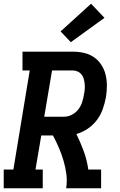

<svg xmlns="http://www.w3.org/2000/svg" viewBox="-24 -1013 644 1033"><path d="M-4 0V-101H48L136 -634H97V-735H367Q398 -735 427.5 -728.5Q457 -722 481 -705.5Q505 -689 521 -664.5Q537 -640 544 -611.5Q551 -583 551 -552Q551 -521 546 -490Q540 -458 529 -426.5Q518 -395 497.5 -367.5Q477 -340 448 -320.5Q419 -301 387 -292Q409 -247 426.5 -199.5Q444 -152 451 -101H520V0H332Q338 -39 333 -76.5Q328 -114 317.5 -149.5Q307 -185 292.5 -218.5Q278 -252 261 -284H198L167 -101H206V0ZM214 -385H320Q342 -385 362.5 -395.5Q383 -406 397 -424Q411 -442 418 -463.5Q425 -485 428 -506Q431 -520 432 -534.5Q433 -549 431.5 -562.5Q430 -576 426.5 -589Q423 -602 414.5 -612.5Q406 -623 393.5 -628.5Q381 -634 367 -634H256ZM357 -786 302 -844 466 -993 538 -917Z"/></svg>

Font: Iosevka Curly Slab ExObl
Style: Bold
Weight: 700
Width: 7
Italic angle: -9°
Monospace: yes
Designer: Belleve Invis
Foundry: Belleve Invis
Version: Version 11.0.0; ttfautohint (v1.8.3)